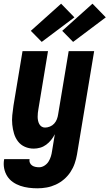

<svg xmlns="http://www.w3.org/2000/svg" viewBox="-36 -797 593 1040"><path d="M167 223Q143 223 119.5 220Q96 217 74 209.5Q52 202 33.5 189Q15 176 3 157Q-9 138 -13.5 115Q-18 92 -14 68L-13 65H124V66Q122 76 126 85Q130 94 138 99.5Q146 105 156 107Q166 109 176 109Q191 109 205 100Q219 91 227 78Q235 65 239.5 50.5Q244 36 246 21L261 -70Q253 -54 241 -39Q229 -24 214 -13Q199 -2 181.5 3Q164 8 147 8Q121 8 98.5 -2Q76 -12 61.5 -31Q47 -50 40 -73.5Q33 -97 30.5 -122Q28 -147 30.5 -173Q33 -199 37 -225L86 -520H224L172 -206Q170 -195 169 -185Q168 -175 168 -164.5Q168 -154 170 -144Q172 -134 176.5 -125.5Q181 -117 189 -111.5Q197 -106 208 -106Q221 -106 234.5 -111.5Q248 -117 257.5 -127.5Q267 -138 272 -151Q277 -164 279 -178L336 -520H474L381 40Q377 64 368.5 88.5Q360 113 345.5 135Q331 157 310.5 174.5Q290 192 266 203Q242 214 217 218.5Q192 223 167 223ZM360 -570 301 -630 465 -777 537 -703ZM190 -570 131 -630 295 -777 367 -703Z"/></svg>

Font: Iosevka Heavy
Style: Italic
Weight: 900
Italic angle: -9°
Monospace: yes
Designer: Belleve Invis
Foundry: Belleve Invis
Version: Version 32.5.0; ttfautohint (v1.8.4)